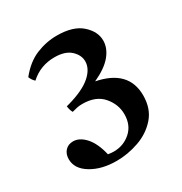

<svg xmlns="http://www.w3.org/2000/svg" viewBox="-118 -877 610 643"><g transform="rotate(-30 186.5 -556.0)"><path d="M99 -566 110 -569Q170 -586 199 -611.5Q228 -637 228 -666Q228 -690 207 -709.5Q186 -729 145 -729Q90 -729 51 -693Q41 -702 36 -715Q69 -756 108 -772Q147 -788 188 -788Q251 -788 283 -759.5Q315 -731 315 -696Q315 -667 293 -640Q271 -613 223 -591Q339 -568 339 -470Q339 -419 310.5 -386.5Q282 -354 239 -339Q196 -324 153 -324Q95 -324 55.5 -348Q16 -372 16 -409Q16 -429 27.5 -441.5Q39 -454 58 -454Q83 -454 105 -429.5Q127 -405 138 -358Q144 -357 150 -356.5Q156 -356 160 -356Q198 -356 225.5 -380.5Q253 -405 253 -447Q253 -485 226.5 -516Q200 -547 148 -547Q135 -547 126.5 -545Q118 -543 107 -540Q101 -550 99 -566Z"/></g></svg>

Font: Tiro Kannada
Style: Regular
Weight: 400
Designer: Kannada: John Hudson & Fiona Ross. Latin: John Hudson.
Foundry: Tiro Typeworks Ltd.
Version: Version 1.52